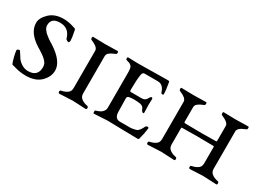

<svg xmlns="http://www.w3.org/2000/svg" viewBox="-29 -884 1778 1320"><g transform="rotate(30 859.5 -223.5)"><path d="M169 -24Q247 -24 247 -99Q247 -106 245.5 -112Q244 -118 242.5 -123Q241 -128 236.5 -134Q232 -140 229 -144Q226 -148 219 -154Q212 -160 208.5 -163Q205 -166 195.5 -172.5Q186 -179 181.5 -182Q177 -185 165 -192.5Q153 -200 148 -203Q53 -263 53 -340Q53 -379 94 -418.5Q135 -458 205 -458Q226 -458 245 -454.5Q264 -451 278 -446.5Q292 -442 296 -441Q307 -440 309 -426Q320 -373 320 -352Q320 -347 317.5 -341Q315 -335 312 -335Q308 -335 298.5 -340Q289 -345 288 -352Q268 -423 196 -423Q127 -423 127 -364Q127 -355 130 -346.5Q133 -338 140 -329Q147 -320 152 -314.5Q157 -309 169 -300Q181 -291 185.5 -287.5Q190 -284 204.5 -275Q219 -266 221 -265Q331 -194 331 -120Q331 -71 290 -30Q249 11 172 11Q148 11 128 8Q108 5 88.5 -0.5Q69 -6 64 -7Q59 -8 57 -9Q55 -10 54 -12L53 -15Q47 -28 39 -60Q31 -92 30 -110Q30 -114 37 -117.5Q44 -121 50 -121Q52 -121 61 -106Q70 -91 82.5 -72.5Q95 -54 118.5 -39Q142 -24 169 -24Z M576 -377V-82Q576 -58 590 -45Q609 -27 643 -21Q652 -19 652 -8Q652 3 643 3Q623 3 592 0.5Q561 -2 541 -2Q520 -2 486.5 0.5Q453 3 434 3Q430 3 427.5 -2.5Q425 -8 426.5 -14Q428 -20 434 -21Q469 -28 488 -45Q501 -57 501 -82V-377Q501 -391 485 -405Q472 -416 441 -429Q438 -430 436.5 -436Q435 -442 436.5 -447Q438 -452 441 -452Q463 -452 492.5 -451Q522 -450 541 -450Q559 -450 587 -451Q615 -452 636 -452Q642 -452 642 -441.5Q642 -431 636 -429Q602 -415 590 -404Q576 -394 576 -377Z M950 -216Q902 -223 864 -217Q847 -214 847 -200Q847 -168 849 -90Q851 -39 892 -39H980Q985 -39 1003.5 -43Q1022 -47 1028 -51Q1046 -66 1060 -97Q1064 -104 1075 -104Q1084 -104 1084 -96Q1080 -56 1067 -10Q1065 2 1058 2Q1007 2 926.5 -0.5Q846 -3 815 -3L708 3Q706 3 704.5 -3Q703 -9 704 -15Q705 -21 708 -21Q739 -30 753 -42Q772 -59 772 -79V-357Q772 -398 763 -407Q760 -410 758 -412.5Q756 -415 753.5 -416.5Q751 -418 749.5 -419Q748 -420 744 -421.5Q740 -423 738 -423.5Q736 -424 730 -426Q724 -428 720 -429Q715 -430 714.5 -440Q714 -450 720 -450Q734 -450 759.5 -449Q785 -448 801 -448Q839 -448 895.5 -449Q952 -450 990 -450.5Q1028 -451 1036 -451Q1047 -451 1048 -445Q1059 -388 1059 -353Q1059 -347 1048 -347Q1043 -347 1040 -354Q1031 -381 1020 -392Q1005 -410 978 -410H872Q866 -410 861 -404.5Q856 -399 855 -392Q850 -364 849 -339Q847 -273 847 -268Q847 -253 854 -253H941Q960 -253 971 -263Q980 -272 983 -281Q992 -294 997 -294Q1000 -294 1003.5 -290.5Q1007 -287 1006 -283Q1003 -243 1006 -182Q1008 -170 1000 -170Q991 -170 982 -189Q976 -211 950 -216Z M1278 -259Q1278 -253 1288 -253Q1429 -250 1532 -253Q1537 -253 1537 -261V-377Q1537 -391 1521 -405Q1508 -416 1477 -429Q1472 -431 1472 -441.5Q1472 -452 1477 -452Q1499 -452 1527 -451Q1555 -450 1573 -450Q1592 -450 1622 -451Q1652 -452 1673 -452Q1679 -452 1678.5 -441.5Q1678 -431 1673 -429Q1638 -415 1626 -404Q1612 -392 1612 -377V-82Q1612 -58 1626 -45Q1646 -27 1680 -21Q1688 -19 1688 -8Q1688 3 1680 3Q1660 3 1627 0.5Q1594 -2 1573 -2Q1553 -2 1521 0.5Q1489 3 1470 3Q1466 3 1463.5 -2.5Q1461 -8 1462.5 -14Q1464 -20 1470 -21Q1505 -28 1524 -45Q1537 -57 1537 -82V-211Q1537 -216 1533 -216Q1386 -219 1281 -216Q1278 -216 1278 -209V-82Q1278 -58 1292 -45Q1311 -27 1345 -21Q1354 -19 1354 -8Q1354 3 1345 3Q1325 3 1294 0.5Q1263 -2 1243 -2Q1222 -2 1188.5 0.5Q1155 3 1136 3Q1132 3 1129.5 -2.5Q1127 -8 1128.5 -14Q1130 -20 1136 -21Q1171 -28 1190 -45Q1203 -57 1203 -82V-377Q1203 -391 1187 -405Q1174 -416 1143 -429Q1140 -430 1138.5 -436Q1137 -442 1138.5 -447Q1140 -452 1143 -452Q1165 -452 1194.5 -451Q1224 -450 1243 -450Q1261 -450 1289 -451Q1317 -452 1338 -452Q1344 -452 1344 -441.5Q1344 -431 1338 -429Q1304 -415 1292 -404Q1278 -394 1278 -377Z"/></g></svg>

Font: EB Garamond
Style: SC
Weight: 400
Version: Version 000.010